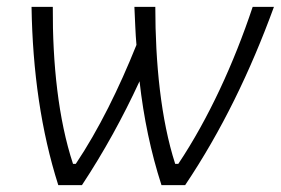

<svg xmlns="http://www.w3.org/2000/svg" viewBox="-20 -540 819 560"><path d="M451 0H520C626 -158 710 -331 779 -520H717C662 -355 588 -194 500 -62H491C449 -192 433 -357 433 -520H372C374 -479 375 -442 378 -409C327 -282 268 -162 201 -62H193C150 -192 133 -355 134 -520H72C75 -331 100 -157 150 0H219C283 -97 338 -197 387 -303C399 -196 420 -96 451 0Z"/></svg>

Font: Fixel Text 20240404 Light
Style: Italic
Weight: 300
Width: 4
Italic angle: -10°
Designer: AlfaBravo + MacPaw
Foundry: Kyrylo Tkachov, Marchela Mozhyna, Serhii Makarenko, Maria Weinstein, Zakhar Kryvoshyya
Version: Version 1.211;Glyphs 3.2 (3225)